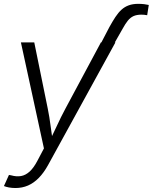

<svg xmlns="http://www.w3.org/2000/svg" viewBox="-31 -761 786 989"><path d="M491.2 -542.5 532.2 -621.1Q548.3 -650.4 563.2 -673.1Q578.1 -695.8 594.7 -710.9Q611.3 -726.1 632.3 -733.6Q653.3 -741.2 681.2 -741.2Q697.8 -741.2 711.9 -739.5Q726.1 -737.8 735.4 -735.4L727.1 -682.6Q720.2 -684.1 711.9 -684.8Q703.6 -685.5 697.8 -685.5Q673.3 -685.5 656.7 -678Q640.1 -670.4 627.4 -654.5Q614.7 -638.7 601.1 -613.8L560.5 -542.5ZM-10.7 197.3 15.1 140.1 26.4 142.1Q53.7 149.9 77.4 145.8Q101.1 141.6 122.1 122.3Q143.1 103 162.6 65.4L195.3 3.4L76.7 -542.5H145.5L214.8 -202.6Q224.1 -157.2 229.7 -111.8Q235.4 -66.4 242.2 -22.9H219.2Q240.7 -66.4 261.5 -111.8Q282.2 -157.2 306.6 -202.6L488.8 -542.5H563.5L216.3 89.8Q194.3 129.4 168.7 155.5Q143.1 181.6 113.3 194.6Q83.5 207.5 48.8 207.5Q30.8 207.5 15.1 204.6Q-0.5 201.7 -10.7 197.3Z"/></svg>

Font: Inter 16pt Light
Style: Italic
Weight: 300
Italic angle: -9.3988°
Version: Version 4.001;git-66647c0bb